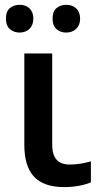

<svg xmlns="http://www.w3.org/2000/svg" viewBox="-20 -760 413 790"><path d="M194.8 -540V-164.1Q194.8 -83 266.1 -83Q309.6 -83 354 -96.2V-9.8Q335.9 -1.5 306.2 4.2Q276.4 9.8 244.1 9.8Q159.7 9.8 119.9 -33.2Q80.1 -76.2 80.1 -163.1V-540ZM4.4 -683.1Q4.4 -713.4 20.8 -726.8Q37.1 -740.2 60.5 -740.2Q86.4 -740.2 101.8 -725.1Q117.2 -710 117.2 -683.1Q117.2 -657.2 101.6 -641.6Q85.9 -626 60.5 -626Q37.1 -626 20.8 -640.1Q4.4 -654.3 4.4 -683.1ZM196.3 -683.1Q196.3 -713.4 212.6 -726.8Q229 -740.2 252.4 -740.2Q278.3 -740.2 293.9 -725.1Q309.6 -710 309.6 -683.1Q309.6 -656.7 293.5 -641.4Q277.3 -626 252.4 -626Q229 -626 212.6 -640.1Q196.3 -654.3 196.3 -683.1Z"/></svg>

Font: JBL Sans
Style: Semibold
Weight: 600
Version: Version 1.10